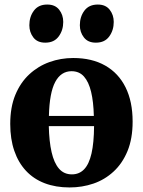

<svg xmlns="http://www.w3.org/2000/svg" viewBox="-20 -813 628 844"><path d="M286 11Q225 11 176.5 -7.5Q128 -26 94.2 -62.2Q60.5 -98.5 42.8 -150.2Q25 -202 25 -268Q25 -342 47.5 -396.2Q70 -450.5 109 -486.5Q148 -522.5 197.5 -540.2Q247 -558 302 -558Q384 -558 442.5 -524.8Q501 -491.5 532 -429Q563 -366.5 563 -278.5Q563 -203.5 540.5 -149Q518 -94.5 479.2 -58.8Q440.5 -23 390.8 -6Q341 11 286 11ZM296 -46.5Q328.5 -46.5 350 -69Q371.5 -91.5 382.2 -138.2Q393 -185 393.5 -258.5H194.5Q196 -191.5 206.8 -144.2Q217.5 -97 239.2 -71.8Q261 -46.5 296 -46.5ZM195 -303.5H392.5Q391 -365.5 380.5 -409.2Q370 -453 349.2 -476.5Q328.5 -500 294.5 -500Q248 -500 222.8 -452.8Q197.5 -405.5 195 -303.5ZM178.5 -625.5Q144 -625.5 126.5 -648.5Q109 -671.5 109 -702Q109 -739.5 129 -766.2Q149 -793 187 -793H188Q222.5 -793 240.2 -770.2Q258 -747.5 258 -716.5Q258 -680 238 -652.8Q218 -625.5 179.5 -625.5ZM401 -625.5Q366.5 -625.5 348.8 -648.5Q331 -671.5 331 -702Q331 -739.5 351 -766.2Q371 -793 409.5 -793H410Q444.5 -793 462.2 -770.2Q480 -747.5 480 -716.5Q480 -680 460.2 -652.8Q440.5 -625.5 402 -625.5Z"/></svg>

Font: Merriweather 48pt ExtraBold
Style: Regular
Weight: 800
Version: Version 2.100